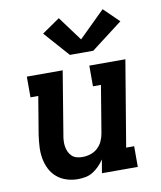

<svg xmlns="http://www.w3.org/2000/svg" viewBox="-87 -845 773 923"><g transform="rotate(-10 300.0 -384.0)"><path d="M219 8Q190 8 163.5 -0.5Q137 -9 116.5 -26.5Q96 -44 84 -68Q72 -92 67 -119.5Q62 -147 63.5 -175.5Q65 -204 69 -233L100 -419H62V-520H237L187 -217Q184 -202 183 -187.5Q182 -173 184 -159Q186 -145 191.5 -132.5Q197 -120 206.5 -110.5Q216 -101 229.5 -97Q243 -93 258 -93Q278 -93 297.5 -99Q317 -105 332.5 -119Q348 -133 356.5 -152Q365 -171 368 -190L406 -419H367V-520H543L473 -101H512V0H337L348 -65Q337 -49 323 -34.5Q309 -20 292 -9.5Q275 1 256 4.5Q237 8 219 8ZM284 -587 175 -710 262 -770 350 -651 477 -776 551 -704 398 -587Z"/></g></svg>

Font: Iosevka Etoile Oblique
Style: Bold
Weight: 700
Italic angle: -9°
Designer: Belleve Invis
Foundry: Belleve Invis
Version: Version 15.5.2; ttfautohint (v1.8.4)